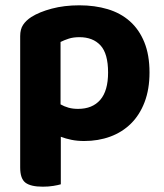

<svg xmlns="http://www.w3.org/2000/svg" viewBox="-20 -516 618 723"><path d="M297 15Q271 15 249 10.5Q227 6 209 -1V178Q199 181 181 184Q163 187 141 187Q96 187 76 172Q56 157 56 115V-380Q56 -406 67 -422.5Q78 -439 98 -452Q128 -471 175 -483.5Q222 -496 279 -496Q337 -496 385.5 -481.5Q434 -467 469 -436Q504 -405 523.5 -357Q543 -309 543 -243Q543 -180 524.5 -131.5Q506 -83 473 -50.5Q440 -18 395 -1.5Q350 15 297 15ZM274 -106Q328 -106 357.5 -140Q387 -174 387 -243Q387 -314 358.5 -345Q330 -376 279 -376Q256 -376 239 -370.5Q222 -365 208 -358V-123Q222 -115 238 -110.5Q254 -106 274 -106Z"/></svg>

Font: Baloo Bhaina 2
Style: Bold
Weight: 700
Designer: Yesha Goshar, Manish Minz, Shuchita Grover and Ek Type
Foundry: Ek Type
Version: Version 1.640;hotconv 1.0.111;makeotfexe 2.5.65597; ttfautoh